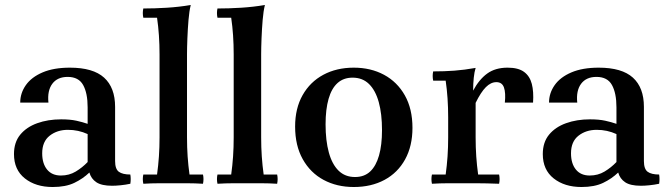

<svg xmlns="http://www.w3.org/2000/svg" viewBox="-20 -734 2683 769"><path d="M191 15Q123 15 79.5 -19.5Q36 -54 36 -117Q36 -164 61 -194.5Q86 -225 129 -240.5Q172 -256 225 -256Q261 -256 286 -250.5Q311 -245 331 -238V-197Q294 -214 252 -214Q209 -214 179 -190.5Q149 -167 149 -120Q149 -79 168.5 -55Q188 -31 224 -31Q257 -31 283.5 -47Q310 -63 331 -85L338 -43Q312 -18 277.5 -1.5Q243 15 191 15ZM441 -306V-89Q441 -57 456 -46Q471 -35 502 -35Q505 -17 502 2Q483 6 463.5 8Q444 10 429 10Q387 10 366 -4Q345 -18 338 -43L331 -85V-304Q331 -361 313 -393.5Q295 -426 251 -426Q210 -426 189.5 -398.5Q169 -371 174 -323H61Q61 -361 83.5 -393Q106 -425 150.5 -444Q195 -463 260 -463Q353 -463 397 -423Q441 -383 441 -306Z M793 -35Q797 -17 793 2Q761 0 731.5 0Q702 0 674 0Q646 0 616.5 0Q587 0 554 2Q550 -17 554 -35H609Q614 -71 616.5 -107.5Q619 -144 619 -184V-516Q619 -595 609 -663H554Q550 -682 554 -700Q599 -700 648 -703Q697 -706 744 -714Q738 -690 735 -654Q732 -618 730.5 -580.5Q729 -543 729 -516V-184Q729 -144 731.5 -107.5Q734 -71 739 -35Z M1090 -35Q1094 -17 1090 2Q1058 0 1028.5 0Q999 0 971 0Q943 0 913.5 0Q884 0 851 2Q847 -17 851 -35H906Q911 -71 913.5 -107.5Q916 -144 916 -184V-516Q916 -595 906 -663H851Q847 -682 851 -700Q896 -700 945 -703Q994 -706 1041 -714Q1035 -690 1032 -654Q1029 -618 1027.5 -580.5Q1026 -543 1026 -516V-184Q1026 -144 1028.5 -107.5Q1031 -71 1036 -35Z M1392 -423Q1356 -423 1332 -401.5Q1308 -380 1296 -338Q1284 -296 1284 -236Q1284 -171 1297 -123.5Q1310 -76 1336 -50.5Q1362 -25 1402 -25L1397 15Q1329 15 1276 -13.5Q1223 -42 1192.5 -96.5Q1162 -151 1162 -227Q1162 -300 1192 -353Q1222 -406 1275 -434.5Q1328 -463 1397 -463ZM1402 -25Q1439 -25 1462.5 -47Q1486 -69 1498 -111Q1510 -153 1510 -213Q1510 -278 1497 -325Q1484 -372 1458 -397.5Q1432 -423 1392 -423L1397 -463Q1465 -463 1518 -434.5Q1571 -406 1601.5 -352Q1632 -298 1632 -222Q1632 -149 1602.5 -95.5Q1573 -42 1520 -13.5Q1467 15 1397 15Z M1710 2Q1706 -17 1710 -35H1765Q1770 -71 1772.5 -107.5Q1775 -144 1775 -184V-264Q1775 -343 1765 -411H1715Q1711 -430 1715 -448Q1760 -448 1800 -451Q1840 -454 1885 -462Q1880 -446 1877.5 -422.5Q1875 -399 1875 -371L1885 -322V-184Q1885 -144 1887.5 -107.5Q1890 -71 1895 -35H1979Q1983 -17 1979 2Q1925 0 1891.5 0Q1858 0 1830 0Q1802 0 1772.5 0Q1743 0 1710 2ZM2002 -323Q2006 -362 1998.5 -383.5Q1991 -405 1968 -405Q1946 -405 1926 -385Q1906 -365 1885 -322L1875 -371Q1899 -416 1931.5 -439.5Q1964 -463 2013 -463Q2056 -463 2079 -446Q2102 -429 2110 -398Q2118 -367 2115 -323Z M2309 15Q2241 15 2197.5 -19.5Q2154 -54 2154 -117Q2154 -164 2179 -194.5Q2204 -225 2247 -240.5Q2290 -256 2343 -256Q2379 -256 2404 -250.5Q2429 -245 2449 -238V-197Q2412 -214 2370 -214Q2327 -214 2297 -190.5Q2267 -167 2267 -120Q2267 -79 2286.5 -55Q2306 -31 2342 -31Q2375 -31 2401.5 -47Q2428 -63 2449 -85L2456 -43Q2430 -18 2395.5 -1.5Q2361 15 2309 15ZM2559 -306V-89Q2559 -57 2574 -46Q2589 -35 2620 -35Q2623 -17 2620 2Q2601 6 2581.5 8Q2562 10 2547 10Q2505 10 2484 -4Q2463 -18 2456 -43L2449 -85V-304Q2449 -361 2431 -393.5Q2413 -426 2369 -426Q2328 -426 2307.5 -398.5Q2287 -371 2292 -323H2179Q2179 -361 2201.5 -393Q2224 -425 2268.5 -444Q2313 -463 2378 -463Q2471 -463 2515 -423Q2559 -383 2559 -306Z"/></svg>

Font: Poltawski Nowy Medium
Style: Regular
Weight: 500
Version: Version 1.001;gftools[0.9.25]